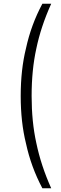

<svg xmlns="http://www.w3.org/2000/svg" viewBox="-20 -800 322 1020"><path d="M252 -780H205Q145 -668 118 -543Q90 -430 90 -290Q90 -151 118 -38Q145 87 205 200H252Q198 80 173 -40Q148 -153 148 -290Q148 -429 173 -542Q197 -658 252 -780Z"/></svg>

Font: NM-font
Style: Light
Weight: 500
Designer: ""
Foundry: ""
Version: ""